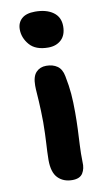

<svg xmlns="http://www.w3.org/2000/svg" viewBox="-87 -547 474 851"><g transform="rotate(-10 150.0 -122.0)"><path d="M168 260Q128 260 103.5 235Q79 210 79 154Q79 135 80 117Q81 99 82 79Q83 59 84 35.5Q85 12 85 -15Q85 -41 84 -65Q83 -89 82 -109.5Q81 -130 79.5 -147.5Q78 -165 78 -181Q78 -222 95.5 -240.5Q113 -259 141 -259Q171 -259 191 -245Q211 -231 217 -199Q226 -154 229 -117.5Q232 -81 232 -33Q232 6 230.5 41.5Q229 77 227 113.5Q225 150 226 189Q228 219 215 239.5Q202 260 168 260ZM165 -337Q108 -337 81 -368.5Q54 -400 54 -438Q54 -468 74 -486Q94 -504 134 -504Q185 -504 215.5 -482Q246 -460 246 -419Q246 -379 223.5 -358Q201 -337 165 -337Z"/></g></svg>

Font: Shantell Sans
Style: Bold
Weight: 700
Designer: Stephen Nixon, Anya Danilova, Shantell Martin
Foundry: Arrow Type
Version: Version 1.011;[c5ecc13dd]